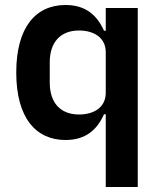

<svg xmlns="http://www.w3.org/2000/svg" viewBox="-20 -548 640 768"><path d="M403 200H531V-516H403V-425H396C368 -488 322 -528 242 -528C123 -528 45 -439 45 -258C45 -76 124 12 242 12C322 12 368 -28 396 -91H403ZM296 -90C221 -90 179 -138 179 -217V-299C179 -378 221 -426 296 -426C355 -426 403 -398 403 -339V-177C403 -118 355 -90 296 -90Z"/></svg>

Font: IBM Mono SemiBold
Style: Regular
Weight: 600
Monospace: yes
Designer: Mike Abbink, Paul van der Laan, Pieter van Rosmalen
Foundry: Bold Monday
Version: Version 2.3